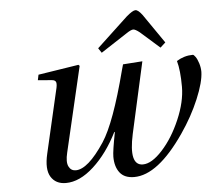

<svg xmlns="http://www.w3.org/2000/svg" viewBox="-52 -777 947 846"><g transform="rotate(-5 421.5 -354.0)"><path d="M399 -567 537 -696Q565 -720 577 -720Q589 -720 607 -696L696 -567L673 -546L588 -621Q569 -636 560 -636Q550 -636 528 -621L413 -546ZM122 -450 127 -474 306 -502 311 -497 223 -121Q213 -80 223 -60Q233 -40 254 -40Q308 -40 382 -152Q436 -234 495 -462Q500 -479 502 -487L588 -493L518 -178Q488 -40 551 -40Q590 -40 637.5 -92Q685 -144 718.5 -222Q752 -300 752 -366Q752 -439 740 -481Q774 -502 812 -502Q816 -502 823.5 -491.5Q831 -481 837 -462Q843 -443 843 -424Q842 -379 811 -305Q780 -231 731 -160Q613 12 508 12Q465 12 444.5 -14.5Q424 -41 424 -85Q424 -110 440 -192L438 -194Q392 -102 329.5 -45Q267 12 206 12Q161 12 140 -22Q119 -56 135 -124L198 -397Q205 -423 202 -433.5Q199 -444 183 -445Z"/></g></svg>

Font: Lingua Franca
Style: Italic
Weight: 400
Italic angle: -13°
Version: Version 1.19